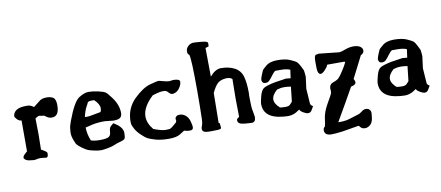

<svg xmlns="http://www.w3.org/2000/svg" viewBox="-74 -960 3325 1446"><g transform="rotate(-10 1588.5 -237.5)"><path d="M212.9 -7.8Q183.6 -12.2 168.7 -12.2Q153.8 -12.2 141.1 -9Q128.4 -5.9 119.4 -5.9Q110.4 -5.9 83 -10.3Q55.2 -14.6 44.9 -34.2V-37.1Q44.9 -49.8 63.5 -65.9L79.1 -80.1V-316.4H78.1Q60.5 -316.4 45.4 -332.5Q30.3 -348.6 30.3 -357.4Q30.3 -366.2 35.2 -377Q54.7 -418 129.9 -418H143.6Q159.7 -418 179.2 -406.2L189.5 -399.4L247.1 -444.3H248.5Q266.1 -454.1 296.1 -454.1Q326.2 -454.1 345.2 -441.2Q364.3 -428.2 364.3 -382.3Q364.3 -297.9 308.6 -297.9Q287.1 -297.9 270.5 -310.1Q253.9 -322.3 249.5 -323.2H240.2L214.4 -328.1Q206.5 -327.1 185.1 -313Q187 -252.4 187 -193.1Q187 -133.8 185.1 -74.7Q190.9 -71.3 205.6 -63Q224.6 -52.2 228.5 -43L229 -36.1Q229 -7.8 214.4 -7.8Z M594.7 -365.2Q593.8 -359.4 579.3 -334Q564.9 -308.6 553.2 -258.8Q564 -257.8 572.8 -257.8Q581.5 -257.8 618.4 -264.6Q655.3 -271.5 675.8 -275.4Q682.6 -289.1 682.6 -302.7Q682.6 -335.4 644 -371.6Q636.2 -372.1 621.1 -372.1Q605 -372.1 594.7 -365.2ZM627.9 -68.4H635.7Q683.1 -68.4 701.4 -78.1Q719.7 -87.9 720.7 -117.7Q721.7 -147.5 736.3 -159.2L755.9 -175.8L788.6 -153.8L789.1 -153.3Q825.2 -123 825.2 -90.8Q825.2 -58.6 819.8 -47.9Q814.5 -37.1 785.6 -29.8Q756.8 -22.5 738.3 -13.7Q719.7 -4.9 683.8 2Q647.9 8.8 630.4 8.8Q612.8 8.8 579.3 2Q545.9 -4.9 531.7 -11Q517.6 -17.1 490.2 -36.4Q462.9 -55.7 450.7 -72.8L435.5 -110.4Q426.8 -136.7 426.8 -150.4V-167.5L429.2 -191.4Q429.7 -209.5 445.3 -251Q496.1 -386.7 538.1 -413.6Q580.1 -440.4 612.8 -440.4Q645.5 -440.4 686.5 -431.2Q727.5 -421.9 741.2 -411.6Q754.9 -401.4 783.2 -362.8Q827.1 -303.2 827.1 -241.2Q827.1 -217.3 812.5 -206.1Q797.9 -194.8 761.7 -194.8H761.2L693.8 -201.7Q636.7 -201.7 596.2 -192.1Q555.7 -182.6 544.9 -179.7Q546.4 -127.4 566.9 -77.6Q591.3 -68.8 627.9 -68.4Z M1340.8 -43.5Q1340.8 -21 1316.9 -21Q1293 -21 1284.7 -24.4Q1274.4 -28.8 1269.8 -27.1Q1265.1 -25.4 1236.8 -6.3Q1208.5 12.7 1148.2 12.7Q1087.9 12.7 1044.9 0Q1002 -12.7 986.3 -22Q970.7 -31.2 943.4 -57.1Q916 -83 902.3 -109.4Q888.7 -135.7 887.2 -145Q885.7 -154.3 885.7 -164.1Q885.7 -264.6 954.1 -333Q1023.4 -400.4 1079.6 -415.5Q1135.7 -430.7 1144 -430.7Q1152.3 -430.7 1179 -422.9Q1205.6 -415 1226.6 -414.1L1254.9 -418H1255.9Q1306.6 -418 1306.6 -396.5Q1306.6 -378.9 1294.9 -358.4Q1273.9 -321.3 1241.7 -316.9L1240.2 -315.4H1235.4Q1218.8 -315.4 1205.3 -332Q1191.9 -348.6 1172.9 -348.6H1168.5Q1144 -348.6 1117.4 -340.6Q1090.8 -332.5 1085 -331.1Q1002.9 -254.4 1002.9 -182.6Q1002.9 -131.3 1044.9 -80.6Q1105.5 -57.6 1134.8 -57.6Q1164.1 -57.6 1171.4 -60.5Q1178.7 -63.5 1198.5 -79.6Q1218.3 -95.7 1222.2 -100.6L1225.6 -111.3Q1223.6 -118.7 1223.6 -127.4Q1223.6 -136.2 1232.7 -144.3Q1241.7 -152.3 1256.8 -152.3H1257.8Q1282.7 -152.3 1303.5 -135.3Q1324.2 -118.2 1332.5 -87.4Q1340.8 -56.6 1340.8 -43.5Z M1697.3 -347.2Q1683.6 -361.3 1657.2 -361.3Q1630.9 -361.3 1603.5 -349.9Q1576.2 -338.4 1548.8 -285.2L1540.5 -268.1Q1540 -154.3 1537.6 -40L1545.4 -36.1L1549.3 1Q1544.9 8.8 1527.8 10.3Q1510.7 11.7 1485.1 11.7Q1459.5 11.7 1453.1 11.7Q1404.3 11.7 1404.3 -17.6Q1404.3 -28.3 1410.6 -42.7Q1417 -57.1 1418 -85.4Q1420.9 -171.4 1420.9 -305.7Q1420.9 -553.2 1409.2 -583Q1396.5 -592.3 1396.5 -604V-613.8Q1396.5 -635.3 1414.6 -651.6Q1432.6 -668 1455.1 -668.5V-668H1465.8H1466.3Q1515.6 -665.5 1539.6 -661.1Q1565.4 -656.2 1564.5 -645L1563.5 -621.1Q1550.8 -616.7 1538.1 -612.8Q1540 -503.4 1540.5 -393.6Q1582.5 -443.4 1626 -443.4H1627Q1685.5 -443.4 1729 -420.7Q1772.5 -397.9 1786.6 -350.8Q1800.8 -303.7 1800.8 -221.7L1799.8 -203.6V-175.8Q1799.8 -107.4 1807.1 -81.1L1814.9 -32.2L1813.5 -30.8Q1812.5 2.9 1781.7 2.9Q1769.5 2.9 1734.4 -0.5Q1699.2 -3.9 1688.5 -12.5Q1677.7 -21 1677.7 -35.6V-38.1L1678.7 -40.5V-42L1679.7 -43.5Q1682.6 -49.8 1697.3 -58.6Q1695.3 -130.9 1695.3 -202.9Q1695.3 -274.9 1697.3 -347.2Z M2121.1 -214.8Q2090.8 -219.7 2071.3 -219.7Q2051.8 -219.7 2046.1 -218.3Q2040.5 -216.8 2014.2 -210.9Q1973.6 -175.3 1973.6 -141.8Q1973.6 -108.4 2013.2 -74.2Q2031.2 -71.3 2055.9 -71.3Q2080.6 -71.3 2091.1 -82.8Q2101.6 -94.2 2108.4 -101.6Q2114.7 -158.7 2121.1 -214.8ZM2244.1 -269.5V-269L2232.4 -178.7L2240.2 -63.5Q2241.2 -56.2 2248 -48.8L2259.8 -41L2245.1 -15.6Q2234.4 4.9 2215.8 4.9H2214.8Q2202.1 4.9 2181.6 -6.8Q2161.1 -18.6 2157.5 -24.9Q2153.8 -31.2 2152.3 -33.7L2124 -15.6Q2095.2 0 2062.7 0Q2030.3 0 1986.8 -7.8Q1877 -30.8 1877 -125Q1877 -140.6 1889.2 -185.5Q1901.4 -230.5 1922.9 -242.2Q1946.8 -255.4 2006.8 -267.6L2094.7 -280.8L2129.9 -277.3Q2134.3 -309.1 2138.7 -340.8Q2113.3 -352.5 2066.4 -352.5H2026.9Q2016.1 -349.1 1996.8 -322.5Q1977.5 -295.9 1966.3 -285.6Q1955.1 -275.4 1938.5 -275.4Q1921.9 -275.4 1916 -284.9Q1910.2 -294.4 1910.2 -303.5Q1910.2 -312.5 1920.9 -339.8Q1933.1 -370.1 1935.5 -373.8Q1938 -377.4 1941.2 -380.4Q1944.3 -383.3 1946.8 -385.5Q1949.2 -387.7 1954.8 -392.6Q1960.4 -397.5 1964.8 -401.4Q1995.1 -428.7 2054.9 -428.7Q2114.7 -428.7 2151.6 -412.6Q2188.5 -396.5 2199.2 -386.7Q2210 -377 2223.6 -349.6Q2237.3 -322.3 2238.8 -318.4Q2240.2 -314.5 2242.2 -293.9Q2244.1 -273.4 2244.1 -269.5Z M2361.3 192.4Q2307.6 192.4 2307.6 152.3Q2307.6 134.3 2320.3 126.5Q2325.2 116.7 2331.1 67.4Q2336.9 18.1 2371.8 -42.5Q2406.7 -103 2409.7 -111.8L2412.1 -130.4Q2410.2 -141.6 2410.2 -146.5Q2410.2 -181.6 2441.2 -191.9Q2472.2 -202.1 2483.9 -214.4Q2499.5 -230 2520 -262.7Q2544.4 -300.3 2551.8 -317.4L2556.2 -327.6Q2551.8 -328.6 2545.9 -330.1H2419.9Q2417 -329.1 2415 -321.3Q2413.1 -313.5 2393.1 -292Q2373 -270.5 2359.4 -270.5Q2335 -270.5 2335 -327.6V-375Q2335 -407.2 2345.7 -418L2370.1 -422.9L2526.4 -406.2Q2539.1 -406.7 2571.8 -419.2Q2604.5 -431.6 2636.2 -431.6Q2668 -431.6 2686.8 -419.7Q2705.6 -407.7 2705.6 -387.9Q2705.6 -368.2 2680.7 -356Q2639.2 -272.5 2596.2 -189.5Q2605.5 -172.9 2605.5 -164.6Q2605.5 -143.1 2567.4 -136.2Q2497.6 -11.2 2425.8 111.3H2444.8Q2484.9 111.3 2522.2 98.6Q2559.6 85.9 2578.6 81.1Q2597.7 76.2 2613.8 62.5Q2629.9 48.8 2647 48.8Q2664.1 48.8 2674.3 59.1Q2684.6 69.3 2684.6 87.9V88.4L2679.7 130.9Q2672.9 162.6 2654.8 176.5Q2636.7 190.4 2620.1 190.4H2614.7H2614.3Q2593.8 189.5 2584.7 177.5Q2575.7 165.5 2570.8 164.1L2446.8 185.1Q2389.6 192.4 2361.3 192.4Z M3012.7 -214.8Q2982.4 -219.7 2962.9 -219.7Q2943.4 -219.7 2937.7 -218.3Q2932.1 -216.8 2905.8 -210.9Q2865.2 -175.3 2865.2 -141.8Q2865.2 -108.4 2904.8 -74.2Q2922.9 -71.3 2947.5 -71.3Q2972.2 -71.3 2982.7 -82.8Q2993.2 -94.2 3000 -101.6Q3006.3 -158.7 3012.7 -214.8ZM3135.7 -269.5V-269L3124 -178.7L3131.8 -63.5Q3132.8 -56.2 3139.6 -48.8L3151.4 -41L3136.7 -15.6Q3126 4.9 3107.4 4.9H3106.4Q3093.8 4.9 3073.2 -6.8Q3052.7 -18.6 3049.1 -24.9Q3045.4 -31.2 3043.9 -33.7L3015.6 -15.6Q2986.8 0 2954.3 0Q2921.9 0 2878.4 -7.8Q2768.6 -30.8 2768.6 -125Q2768.6 -140.6 2780.8 -185.5Q2793 -230.5 2814.5 -242.2Q2838.4 -255.4 2898.4 -267.6L2986.3 -280.8L3021.5 -277.3Q3025.9 -309.1 3030.3 -340.8Q3004.9 -352.5 2958 -352.5H2918.5Q2907.7 -349.1 2888.4 -322.5Q2869.1 -295.9 2857.9 -285.6Q2846.7 -275.4 2830.1 -275.4Q2813.5 -275.4 2807.6 -284.9Q2801.8 -294.4 2801.8 -303.5Q2801.8 -312.5 2812.5 -339.8Q2824.7 -370.1 2827.1 -373.8Q2829.6 -377.4 2832.8 -380.4Q2835.9 -383.3 2838.4 -385.5Q2840.8 -387.7 2846.4 -392.6Q2852.1 -397.5 2856.4 -401.4Q2886.7 -428.7 2946.5 -428.7Q3006.3 -428.7 3043.2 -412.6Q3080.1 -396.5 3090.8 -386.7Q3101.6 -377 3115.2 -349.6Q3128.9 -322.3 3130.4 -318.4Q3131.8 -314.5 3133.8 -293.9Q3135.7 -273.4 3135.7 -269.5Z"/></g></svg>

Font: Drukaatie burti
Style: Demi
Weight: 600
Version: Version 0.14